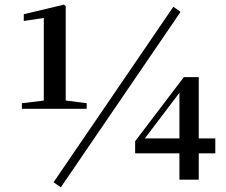

<svg xmlns="http://www.w3.org/2000/svg" viewBox="-20 -771 972 824"><path d="M74 -304V-328L173 -340H259L352 -328V-304ZM168 -304V-694L82 -681V-710L254 -751L262 -745V-304ZM750 0V-137V-157V-382H741L782 -415L685 -287L588 -159L594 -192V-177H904V-113H560V-165L769 -440H833V0ZM241 33 210 11 724 -742 755 -720Z"/></svg>

Font: Noto Serif TC
Style: Bold
Weight: 700
Designer: Ryoko NISHIZUKA 西塚涼子 (kana & ideographs); Frank Grießhammer (Latin, Greek & Cyrillic); Wenlong ZHANG 张文龙 (bopomofo); San
Foundry: Adobe
Version: Version 2.002-H1;hotconv 1.1.0;makeotfexe 2.6.0